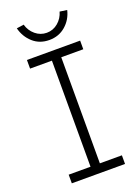

<svg xmlns="http://www.w3.org/2000/svg" viewBox="-164 -953 746 1024"><g transform="rotate(-20 209.0 -441.5)"><path d="M59 0V-49H183V-651H59V-700H361V-651H236V-49H361V0ZM209 -759Q154 -759 116.5 -792.5Q79 -826 66 -877L107 -883Q117 -847 145 -823.5Q173 -800 209 -800Q245 -800 273 -823.5Q301 -847 311 -883L352 -877Q340 -826 301.5 -792.5Q263 -759 209 -759Z"/></g></svg>

Font: Readex Pro ExtraLight
Style: Regular
Weight: 200
Designer: Bonnie Shaver-Troup, Thomas Jockin
Foundry: Lexend
Version: Version 1.203; ttfautohint (v1.8.3)